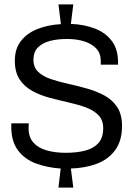

<svg xmlns="http://www.w3.org/2000/svg" viewBox="-20 -781 598 867"><path d="M244 66 254 -20Q193 -24 142 -43Q91 -62 61 -102.5Q31 -143 31 -207Q31 -212 31 -217.5Q31 -223 32 -224H110Q110 -224 109.5 -216Q109 -208 109 -202Q109 -162 130.5 -137.5Q152 -113 190.5 -102Q229 -91 277 -91Q327 -91 365 -101Q403 -111 424.5 -135Q446 -159 446 -202Q446 -239 424.5 -261Q403 -283 367.5 -296Q332 -309 289.5 -318.5Q247 -328 204 -339.5Q161 -351 125.5 -370.5Q90 -390 68.5 -422.5Q47 -455 47 -507Q47 -561 75 -596.5Q103 -632 150.5 -650.5Q198 -669 255 -672L244 -761H311L300 -673Q359 -671 407.5 -652.5Q456 -634 484.5 -596.5Q513 -559 513 -500V-489H435V-506Q435 -540 415 -561.5Q395 -583 361 -594Q327 -605 283 -605Q239 -605 205 -596Q171 -587 151 -566.5Q131 -546 131 -511Q131 -477 152.5 -456.5Q174 -436 209.5 -424Q245 -412 288 -402.5Q331 -393 373.5 -381Q416 -369 452 -349.5Q488 -330 509.5 -297Q531 -264 531 -212Q531 -145 500 -103Q469 -61 417 -41.5Q365 -22 300 -20L311 66Z"/></svg>

Font: Chivo Medium Light
Style: Regular
Weight: 300
Version: Version 2.002